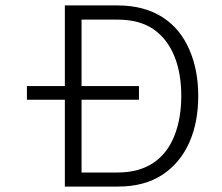

<svg xmlns="http://www.w3.org/2000/svg" viewBox="-20 -687 817 707"><path d="M79.1 -370.1V-319.8H218.8V0H413.6C479.5 0 534.7 -14.6 578.6 -43.9C666.5 -102.1 710 -206.1 710 -333.5C710 -397 699.2 -454.1 677.2 -504.4C633.8 -605 545.9 -667 413.6 -667H218.8V-370.1ZM647.5 -333.5C647.5 -278.8 639.2 -230.5 622.6 -188C589.4 -103.5 521.5 -51.8 413.6 -51.8H280.3V-319.8H491.7V-370.1H280.3V-614.7H413.6C467.8 -614.7 511.7 -602.5 546.4 -578.6C614.7 -530.3 647.5 -442.9 647.5 -333.5Z"/></svg>

Font: Estedad Light
Style: Regular
Weight: 300
Designer: Amin Abedi
Version: Version 7.3